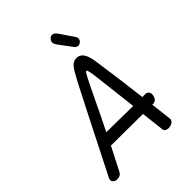

<svg xmlns="http://www.w3.org/2000/svg" viewBox="-256 -1058 1205 1205"><g transform="rotate(-45 346.0 -456.0)"><path d="M564 -167H557L573 -34L574 -25Q574 -9 559 0.5Q544 10 526 10Q513 10 503.5 4Q494 -2 493 -12L475 -167L192 -169Q144 -73 114 -16Q102 9 72 9Q53 9 43 -1.5Q33 -12 36 -23Q36 -27 40 -35L209 -369Q260 -467 326 -598Q359 -662 378.5 -686.5Q398 -711 428 -711Q456 -711 473.5 -687Q491 -663 499 -608Q524 -437 547 -245H572Q587 -245 595 -236.5Q603 -228 603 -214Q603 -195 593 -181Q583 -167 564 -167ZM467 -246 433 -534Q428 -574 424 -592Q420 -610 415 -610Q410 -610 400.5 -594Q391 -578 370 -535L322 -436Q277 -341 231 -249ZM464 -773 400 -859Q389 -876 389 -886Q389 -901 399.5 -911.5Q410 -922 423 -922Q440 -922 456 -898L514 -813Q524 -800 524 -789Q524 -776 514 -766.5Q504 -757 491 -757Q483 -757 477 -760.5Q471 -764 464 -773Z"/></g></svg>

Font: Mali
Style: Italic
Weight: 400
Italic angle: -10°
Version: Version 1.000; ttfautohint (v1.6)